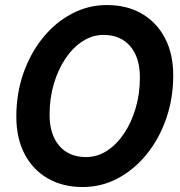

<svg xmlns="http://www.w3.org/2000/svg" viewBox="-20 -731 713 761"><path d="M307.7 10.3Q228.3 10.3 169 -24.1Q109.7 -58.4 77.2 -121.1Q44.7 -183.9 44.7 -268.7Q44.7 -360.4 72.6 -440.4Q100.6 -520.3 149.9 -581.2Q199.3 -642.1 264.4 -676.6Q329.6 -711 403.3 -711Q483.7 -711 542.5 -676.6Q601.3 -642.3 634 -579.7Q666.6 -517.1 666.6 -432Q666.6 -341 638.7 -260.7Q610.8 -180.4 561.2 -119.5Q511.7 -58.6 447 -24.1Q382.2 10.3 307.7 10.3ZM321 -108.4Q365.1 -108.4 403.6 -133.1Q442.1 -157.9 471.5 -201.6Q501 -245.3 517.7 -302.3Q534.5 -359.3 534.5 -424.4Q534.5 -502.8 496.2 -547.7Q457.8 -592.6 390.3 -592.6Q346.9 -592.6 308 -567.9Q269.2 -543.1 239.8 -499.4Q210.3 -455.7 193.4 -398.6Q176.5 -341.4 176.5 -276.3Q176.5 -197.9 215 -153.1Q253.5 -108.4 321 -108.4Z"/></svg>

Font: Red Hat Display
Style: Italic
Weight: 300
Italic angle: -12°
Designer: Pentagram, MCKL
Foundry: Pentagram, MCKL
Version: Version 1.023